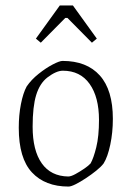

<svg xmlns="http://www.w3.org/2000/svg" viewBox="-20 -676 484 706"><path d="M232 10Q146 10 97.5 -42Q49 -94 49 -206Q49 -253 57 -293.5Q65 -334 78 -358Q95 -383 122 -404.5Q149 -426 174 -439Q199 -452 210 -452Q299 -452 347 -398.5Q395 -345 395 -239Q395 -189 385.5 -144Q376 -99 361 -75Q352 -63 334 -48.5Q316 -34 295.5 -20.5Q275 -7 258 1.5Q241 10 232 10ZM231 -27Q241 -27 257.5 -36Q274 -45 290 -56Q306 -67 313 -75Q324 -94 334 -134.5Q344 -175 344 -235Q344 -319 309.5 -367.5Q275 -416 211 -416Q187 -416 154 -391Q126 -369 113 -326.5Q100 -284 100 -210Q100 -123 133.5 -75.5Q167 -28 231 -27ZM130 -519 112 -534 200 -656H248L336 -534L318 -519L228 -610H220Z"/></svg>

Font: Grenze Gotisch ExtraLight
Style: Regular
Weight: 200
Designer: Renata Polastri
Foundry: Omnibus-Type
Version: Version 1.001